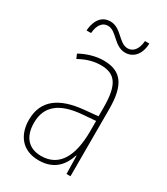

<svg xmlns="http://www.w3.org/2000/svg" viewBox="-180 -857 769 882"><g transform="rotate(30 205.0 -415.5)"><path d="M65 -683H89C93 -733 116 -751 140 -751C187 -751 210 -683 269 -683C309 -683 343 -713 345 -775H322C318 -727 296 -706 269 -706C222 -706 199 -774 140 -774C101 -774 70 -747 65 -683ZM203 -603C162 -603 118 -590 80 -569L90 -546C133 -570 170 -578 203 -578C278 -578 310 -537 310 -417V-369L237 -362C113 -350 41 -300 41 -195C41 -119 82 -56 172 -56C258 -56 294 -109 311 -162H313L315 -66H336V-422C336 -552 295 -603 203 -603ZM237 -339 311 -345V-286C310 -164 271 -79 172 -79C106 -79 68 -121 68 -195C68 -285 127 -329 237 -339Z"/></g></svg>

Font: Noto Sans Malayalam UI Condensed Thin
Style: Regular
Weight: 100
Width: 3
Designer: Jelle Bosma - Monotype Design Team
Foundry: Monotype Imaging Inc.
Version: Version 2.104